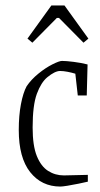

<svg xmlns="http://www.w3.org/2000/svg" viewBox="-20 -676 369 706"><path d="M202 10Q133 10 91 -43Q49 -96 49 -198Q49 -251 57 -293Q65 -335 78 -359Q95 -384 121.5 -405.5Q148 -427 173 -439.5Q198 -452 208 -452Q223 -452 251 -448.5Q279 -445 302 -439L299 -325H266L257 -405Q244 -409 228.5 -412Q213 -415 201 -415Q182 -415 154 -392Q131 -373 115.5 -331Q100 -289 100 -207Q100 -140 115.5 -102Q131 -64 157 -47.5Q183 -31 215 -31L303 -33V-8Q290 -5 268.5 -0.5Q247 4 228 7Q209 10 202 10ZM99 -519 81 -534 169 -656H217L305 -534L287 -519L197 -610H189Z"/></svg>

Font: Grenze Gotisch ExtraLight
Style: Regular
Weight: 200
Designer: Renata Polastri
Foundry: Omnibus-Type
Version: Version 1.001